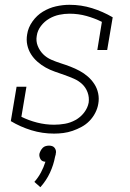

<svg xmlns="http://www.w3.org/2000/svg" viewBox="-20 -548 540 799"><path d="M205 8Q156 8 110.5 -6Q65 -20 25 -44L49 -187H90L69 -62Q99 -47 134 -38Q169 -29 205 -29Q228 -29 250.5 -33Q273 -37 294 -48.5Q315 -60 330 -79.5Q345 -99 349 -121Q352 -143 344.5 -163.5Q337 -184 322 -198Q307 -212 287.5 -220.5Q268 -229 248 -236Q228 -243 208 -250Q188 -257 170 -267Q152 -277 136 -291Q120 -305 109 -322.5Q98 -340 93.5 -361Q89 -382 93 -405Q97 -433 115 -458.5Q133 -484 158.5 -499.5Q184 -515 212.5 -521.5Q241 -528 269 -528Q318 -528 363 -514Q408 -500 449 -476L426 -340H385L404 -457Q374 -472 340 -481.5Q306 -491 269 -491Q248 -491 226.5 -486.5Q205 -482 185 -470.5Q165 -459 150.5 -440Q136 -421 133 -399Q129 -377 137 -357Q145 -337 159.5 -322.5Q174 -308 193.5 -299.5Q213 -291 233.5 -284.5Q254 -278 273.5 -270.5Q293 -263 311.5 -253Q330 -243 345.5 -229.5Q361 -216 372.5 -198.5Q384 -181 388.5 -159.5Q393 -138 389 -116Q386 -97 376.5 -78.5Q367 -60 352.5 -45Q338 -30 319.5 -20Q301 -10 282 -3.5Q263 3 243.5 5.5Q224 8 205 8ZM148 231 123 209Q139 191 150.5 169.5Q162 148 169 125Q163 125 157.5 122.5Q152 120 149 115Q146 110 144.5 104Q143 98 144 92Q146 85 149.5 78.5Q153 72 158 67Q163 62 170 60Q177 58 184 58Q191 58 197 60Q203 62 207 67Q211 72 212.5 78.5Q214 85 212 92V94L209 105Q203 138 188 170.5Q173 203 148 231Z"/></svg>

Font: Iosevka Curly Slab Extralight
Style: Italic
Weight: 200
Italic angle: -9°
Monospace: yes
Designer: Belleve Invis
Foundry: Belleve Invis
Version: Version 22.1.2; ttfautohint (v1.8.4)